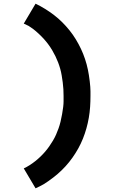

<svg xmlns="http://www.w3.org/2000/svg" viewBox="-20 -861 640 1042"><path d="M173 161 109 53Q126 45 141.5 35Q157 25 171.5 13.5Q186 2 199.5 -11Q213 -24 225 -38Q237 -52 247.5 -67Q258 -82 267.5 -98Q277 -114 284.5 -131Q292 -148 298 -165Q304 -182 308.5 -200.5Q313 -219 317 -241.5Q321 -264 323 -281Q325 -298 325 -311V-340Q325 -358 324 -376.5Q323 -395 320.5 -413.5Q318 -432 315 -450.5Q312 -469 307 -487Q302 -505 295.5 -522Q289 -539 281 -555.5Q273 -572 263.5 -588Q254 -604 243 -619Q232 -634 219.5 -648Q207 -662 190.5 -677.5Q174 -693 160 -703.5Q146 -714 136 -720L109 -733L173 -841Q200 -828 225 -812.5Q250 -797 273.5 -779Q297 -761 318 -740Q339 -719 357.5 -696Q376 -673 391.5 -647.5Q407 -622 419.5 -595.5Q432 -569 441.5 -540.5Q451 -512 457 -483Q463 -454 467 -420Q471 -386 471 -366V-340Q471 -310 469 -280.5Q467 -251 462 -222Q457 -193 449 -164.5Q441 -136 430 -108.5Q419 -81 404.5 -55Q390 -29 373 -5Q356 19 336 41Q316 63 293.5 82.5Q271 102 242.5 122Q214 142 196 150Z"/></svg>

Font: Iosevka Aile Heavy
Style: Regular
Weight: 900
Designer: Belleve Invis
Foundry: Belleve Invis
Version: Version 31.1.0; ttfautohint (v1.8.4)